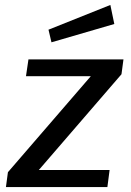

<svg xmlns="http://www.w3.org/2000/svg" viewBox="-20 -756 530 776"><path d="M426 -736 176 -636 188 -585 442 -659ZM4 0H414L423 -69H137L471 -456L479 -516H95L85 -448H347L12 -60Z"/></svg>

Font: United Sans Medium
Style: Italic
Weight: 500
Italic angle: -8°
Designer: Pablo Impallari, Rodrigo Fuenzalida (Modified by Dan O. Williams)
Version: Version 1.000;PS 001.000;hotconv 1.0.88;makeotf.lib2.5.64775